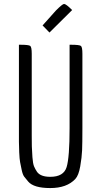

<svg xmlns="http://www.w3.org/2000/svg" viewBox="-20 -947 508 974"><path d="M333 -297V-720H340Q383 -720 390.5 -714Q398 -708 398 -674V-297Q398 -220 396.5 -184.5Q395 -149 387 -103Q379 -57 362 -39Q319 7 235 7Q151 7 123 -26Q111 -40 103 -50.5Q95 -61 90 -85Q85 -109 82 -124.5Q79 -140 77.5 -174Q76 -208 76 -228V-720H83Q126 -720 133.5 -714Q141 -708 141 -674V-297Q141 -290 141 -258.5Q141 -227 141.5 -204.5Q142 -182 144.5 -149.5Q147 -117 152.5 -103.5Q158 -90 168 -75Q186 -50 235 -50Q303 -50 318 -99.5Q333 -149 333 -297ZM264 -894Q297 -927 305 -927Q315 -927 346 -896L231 -782L196 -818Z"/></svg>

Font: Economica
Style: Regular
Weight: 400
Designer: Vicente Lamonaca
Foundry: Vicente Lamonaca
Version: Version 1.101